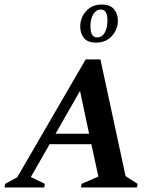

<svg xmlns="http://www.w3.org/2000/svg" viewBox="-48 -827 702 847"><path d="M-28 0 -25 -16 28 -45 330 -565H395L506 -50L559 -16L556 0H309L312 -16L386 -48L355 -191H171L88 -46L150 -16L147 0ZM197 -237H345L305 -426ZM376 -639Q339 -639 322.5 -659Q306 -679 306 -710Q306 -749 332 -778Q358 -807 401 -807Q437 -807 454.5 -787Q472 -767 472 -736Q472 -697 445.5 -668Q419 -639 376 -639ZM380 -662Q402 -662 414 -683Q426 -704 426 -737Q426 -785 397 -785Q377 -785 364 -765Q351 -745 351 -711Q351 -662 380 -662Z"/></svg>

Font: Spectral SC SemiBold
Style: Italic
Weight: 600
Italic angle: -10°
Designer: Jean-Baptiste Levee
Foundry: Production Type
Version: Version 2.001